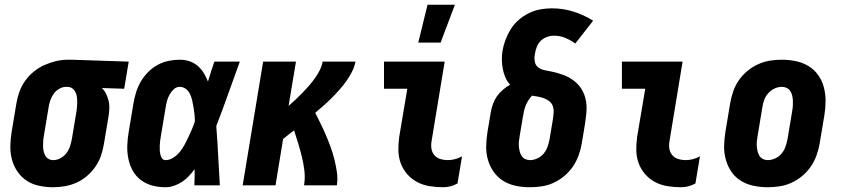

<svg xmlns="http://www.w3.org/2000/svg" viewBox="-20 -779 3540 807"><path d="M204 8Q174 8 145 2Q116 -4 93 -19Q70 -34 54 -57Q38 -80 30.5 -107.5Q23 -135 23.5 -165Q24 -195 29 -225L49 -345Q53 -369 61.5 -393Q70 -417 85.5 -439Q101 -461 122 -478Q143 -495 166.5 -505.5Q190 -516 215 -522Q240 -528 264 -528H281L521 -520L502 -406L408 -409Q419 -399 425.5 -385.5Q432 -372 436 -357.5Q440 -343 439.5 -327Q439 -311 437 -295L417 -175Q413 -151 405 -126.5Q397 -102 382 -80Q367 -58 347 -40.5Q327 -23 303 -12Q279 -1 253.5 3.5Q228 8 204 8ZM204 -106Q219 -106 234 -114Q249 -122 259 -135Q269 -148 274 -163.5Q279 -179 282 -194L302 -314Q304 -330 304.5 -345.5Q305 -361 302.5 -375.5Q300 -390 290.5 -401.5Q281 -413 265 -414H258Q243 -414 228.5 -405.5Q214 -397 205 -384Q196 -371 191 -356Q186 -341 184 -326L164 -206Q162 -195 161.5 -184.5Q161 -174 161 -163.5Q161 -153 163.5 -143Q166 -133 170.5 -124.5Q175 -116 184 -111Q193 -106 204 -106Z M676 8Q647 8 620.5 1Q594 -6 572.5 -22Q551 -38 538 -61.5Q525 -85 519.5 -112Q514 -139 515 -167.5Q516 -196 521 -225L541 -345Q545 -368 552 -391Q559 -414 571.5 -435.5Q584 -457 602 -475.5Q620 -494 642 -506Q664 -518 688 -523Q712 -528 735 -528Q757 -528 776.5 -521.5Q796 -515 811 -502Q826 -489 836.5 -472Q847 -455 854 -436Q860 -457 867 -478Q874 -499 881 -520H988Q963 -452 939 -384Q915 -316 889 -249Q894 -187 897 -124.5Q900 -62 904 0H797Q798 -17 798 -34Q798 -51 798 -68Q787 -53 774 -39Q761 -25 745 -14.5Q729 -4 711 2Q693 8 676 8ZM676 -106Q693 -106 709 -116.5Q725 -127 736.5 -141.5Q748 -156 756.5 -172Q765 -188 772.5 -204Q780 -220 787 -236.5Q794 -253 799 -269Q799 -284 797.5 -298.5Q796 -313 793.5 -327.5Q791 -342 788 -356Q785 -370 779 -383Q773 -396 761.5 -405Q750 -414 735 -414Q721 -414 710 -403.5Q699 -393 692 -380Q685 -367 681.5 -353.5Q678 -340 676 -326L656 -206Q654 -196 653 -186.5Q652 -177 651.5 -167.5Q651 -158 651.5 -148.5Q652 -139 654 -130Q656 -121 661 -113.5Q666 -106 676 -106Z M1000 0 1086 -520H1224L1193 -334Q1208 -347 1223 -361Q1238 -375 1252 -389.5Q1266 -404 1279 -419Q1292 -434 1303.5 -450Q1315 -466 1324 -484Q1333 -502 1336 -520H1474Q1470 -498 1459.5 -477.5Q1449 -457 1435.5 -438Q1422 -419 1406.5 -401.5Q1391 -384 1374.5 -367.5Q1358 -351 1340.5 -335.5Q1323 -320 1305 -305Q1317 -281 1328.5 -257.5Q1340 -234 1350.5 -209.5Q1361 -185 1370 -160Q1379 -135 1385.5 -109Q1392 -83 1396 -55.5Q1400 -28 1396 0H1258Q1263 -31 1259.5 -61Q1256 -91 1249 -119.5Q1242 -148 1233.5 -176Q1225 -204 1216 -231Q1204 -222 1192.5 -213Q1181 -204 1170 -195L1138 0Z M1843 8Q1814 8 1786 3.5Q1758 -1 1734 -13.5Q1710 -26 1692 -46.5Q1674 -67 1664.5 -92.5Q1655 -118 1654.5 -146.5Q1654 -175 1658 -204L1692 -406H1594V-520H1849L1794 -186Q1791 -169 1793.5 -153.5Q1796 -138 1806 -126.5Q1816 -115 1831 -110.5Q1846 -106 1862 -106Q1877 -106 1892.5 -110Q1908 -114 1922 -122L1903 -8Q1889 0 1873.5 4Q1858 8 1843 8ZM1738 -600 1777 -759H1892L1832 -600Z M2208 8Q2177 8 2148 2Q2119 -4 2095.5 -18.5Q2072 -33 2055.5 -56Q2039 -79 2031 -106.5Q2023 -134 2023.5 -164Q2024 -194 2029 -225L2043 -308Q2046 -325 2052 -342Q2058 -359 2068.5 -374Q2079 -389 2093.5 -401.5Q2108 -414 2124 -423Q2112 -436 2104.5 -453Q2097 -470 2093.5 -488.5Q2090 -507 2089.5 -526Q2089 -545 2092 -565Q2096 -589 2105 -612.5Q2114 -636 2127.5 -657.5Q2141 -679 2161 -696Q2181 -713 2203.5 -724Q2226 -735 2250.5 -739.5Q2275 -744 2299 -744Q2347 -744 2391 -730Q2435 -716 2473 -692L2398 -596Q2379 -610 2356.5 -619.5Q2334 -629 2309 -629Q2294 -629 2278.5 -623.5Q2263 -618 2252 -606.5Q2241 -595 2235.5 -580Q2230 -565 2228 -550Q2225 -534 2228 -519Q2231 -504 2242.5 -495.5Q2254 -487 2269 -484Q2284 -481 2299 -478Q2314 -475 2328.5 -470.5Q2343 -466 2356.5 -460.5Q2370 -455 2382 -447Q2394 -439 2404.5 -429Q2415 -419 2423 -406.5Q2431 -394 2436 -380.5Q2441 -367 2443.5 -352Q2446 -337 2445.5 -321.5Q2445 -306 2443 -290.5Q2441 -275 2439 -259L2425 -175Q2421 -151 2412 -126Q2403 -101 2388 -79Q2373 -57 2352 -39.5Q2331 -22 2307.5 -11Q2284 0 2258 4Q2232 8 2208 8ZM2208 -106Q2223 -106 2239 -113.5Q2255 -121 2265.5 -134Q2276 -147 2281.5 -162.5Q2287 -178 2290 -194L2304 -278Q2306 -291 2307 -305Q2308 -319 2304 -331.5Q2300 -344 2290 -352.5Q2280 -361 2268 -365.5Q2256 -370 2243 -372.5Q2230 -375 2216 -377Q2208 -368 2201 -357.5Q2194 -347 2189.5 -335.5Q2185 -324 2182.5 -312.5Q2180 -301 2178 -289L2164 -206Q2162 -195 2161 -184Q2160 -173 2161 -162.5Q2162 -152 2164.5 -142Q2167 -132 2172.5 -123.5Q2178 -115 2187.5 -110.5Q2197 -106 2208 -106Z M2843 8Q2814 8 2786 3.5Q2758 -1 2734 -13.5Q2710 -26 2692 -46.5Q2674 -67 2664.5 -92.5Q2655 -118 2654.5 -146.5Q2654 -175 2658 -204L2692 -406H2594V-520H2849L2794 -186Q2791 -169 2793.5 -153.5Q2796 -138 2806 -126.5Q2816 -115 2831 -110.5Q2846 -106 2862 -106Q2877 -106 2892.5 -110Q2908 -114 2922 -122L2903 -8Q2889 0 2873.5 4Q2858 8 2843 8Z M3207 8Q3177 8 3148 2Q3119 -4 3095 -18.5Q3071 -33 3055 -56Q3039 -79 3031 -107Q3023 -135 3023.5 -164.5Q3024 -194 3029 -225L3049 -345Q3053 -369 3061.5 -394Q3070 -419 3085 -441Q3100 -463 3121 -480.5Q3142 -498 3166.5 -509Q3191 -520 3216 -524Q3241 -528 3266 -528Q3296 -528 3325 -522Q3354 -516 3378 -501.5Q3402 -487 3418.5 -464Q3435 -441 3442.5 -413Q3450 -385 3450 -355.5Q3450 -326 3445 -295L3425 -175Q3421 -151 3412 -126Q3403 -101 3388 -79Q3373 -57 3352 -39.5Q3331 -22 3307 -11Q3283 0 3257.5 4Q3232 8 3207 8ZM3207 -106Q3223 -106 3239 -113.5Q3255 -121 3265.5 -134Q3276 -147 3281.5 -162.5Q3287 -178 3290 -194L3310 -314Q3312 -325 3312.5 -336Q3313 -347 3312.5 -357.5Q3312 -368 3309.5 -378Q3307 -388 3301.5 -396.5Q3296 -405 3286.5 -409.5Q3277 -414 3266 -414Q3250 -414 3234.5 -406.5Q3219 -399 3208 -386Q3197 -373 3191.5 -357.5Q3186 -342 3184 -326L3164 -206Q3162 -195 3161 -184Q3160 -173 3161 -162.5Q3162 -152 3164.5 -142Q3167 -132 3172.5 -123.5Q3178 -115 3187 -110.5Q3196 -106 3207 -106Z"/></svg>

Font: Iosevka Term Curly Hv Obl
Style: Regular
Weight: 900
Italic angle: -9°
Designer: Belleve Invis
Foundry: Belleve Invis
Version: Version 32.3.0